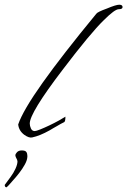

<svg xmlns="http://www.w3.org/2000/svg" viewBox="-51 -580 539 813"><path d="M85 2Q72 5 52 -9Q29 -26 26 -53Q46 -112 129 -229Q212 -346 357 -522Q361 -529 402 -544Q440 -560 454 -560Q468 -560 468 -550Q468 -541 452 -541Q435 -541 389 -495Q333 -441 213 -283Q75 -102 75 -57Q75 -47 80 -36Q85 -25 96 -25Q102 -25 119.5 -32Q137 -39 158 -49Q179 -59 198 -69.5Q217 -80 226 -86Q226 -66 221 -63Q213 -59 205.5 -55Q198 -51 190 -46Q183 -42 175 -37.5Q167 -33 159 -28Q118 -5 85 2ZM-24 213Q-28 213 -29.5 209.5Q-31 206 -31 203Q-24 193 -18.5 186Q-13 179 -6 169Q6 153 14.5 134.5Q23 116 23 103Q22 96 18.5 90.5Q15 85 14 78Q14 72 21 64.5Q28 57 41 57Q56 57 60.5 63.5Q65 70 65 81Q65 97 54.5 116Q44 135 30 153Q16 171 3 185Q0 188 -7.5 197Q-15 206 -23 213Z"/></svg>

Font: Whisper
Style: Regular
Weight: 400
Designer: Robert E. Leuschke
Foundry: Robert E. Leuschke
Version: Version 1.010; ttfautohint (v1.8.4.7-5d5b)